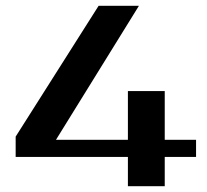

<svg xmlns="http://www.w3.org/2000/svg" viewBox="-20 -642 713 662"><path d="M656 -160V-101H548V0H421V-101H34V-171L320 -622H459L173 -160H421V-328H548V-160Z"/></svg>

Font: Sarpanch SemiBold
Style: Regular
Weight: 600
Designer: Manushi Parikh (Devanagari and Latin), Jyotish Sonowal (Devanagari)
Foundry: Indian Type Foundry
Version: Version 2.004;PS 1.0;hotconv 1.0.78;makeotf.lib2.5.61930; tt